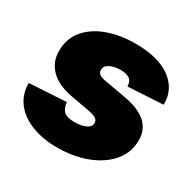

<svg xmlns="http://www.w3.org/2000/svg" viewBox="-128 -682 837 828"><g transform="rotate(30 290.5 -268.0)"><path d="M253.9 10.7Q178.7 10.7 123.3 -11.5Q67.9 -33.7 37.8 -73.7Q7.8 -113.8 7.3 -166.5Q7.3 -167.5 7.3 -168.2Q7.3 -168.9 7.3 -169.4L190.9 -180.2Q193.8 -149.4 209.5 -135.5Q225.1 -121.6 264.2 -121.6Q281.2 -121.6 298.6 -125.5Q315.9 -129.4 327.9 -138.2Q339.8 -147 339.8 -161.6Q339.8 -174.3 328.4 -182.4Q316.9 -190.4 290 -195.3L195.8 -212.4Q125 -225.6 88.1 -262.7Q51.3 -299.8 51.3 -354Q51.3 -417.5 88.1 -460.4Q125 -503.4 186.5 -525.1Q248 -546.9 322.3 -546.9Q433.1 -546.9 495.1 -503.2Q557.1 -459.5 558.1 -386.2Q558.1 -384.8 558.1 -382.8Q558.1 -380.9 557.6 -378.9L383.8 -369.1Q382.8 -395.5 367.2 -406Q351.6 -416.5 322.8 -416.5Q306.6 -416.5 289.6 -412.4Q272.5 -408.2 260.5 -398.9Q248.5 -389.6 248.5 -373.5Q248.5 -363.8 256.6 -355.5Q264.6 -347.2 287.6 -342.8L395.5 -323.7Q468.3 -311 505.1 -278.6Q542 -246.1 542 -193.4Q542 -144.5 518.6 -106.7Q495.1 -68.8 454.3 -42.5Q413.6 -16.1 361.8 -2.7Q310.1 10.7 253.9 10.7Z"/></g></svg>

Font: Inter 18pt Black
Style: Italic
Weight: 900
Italic angle: -9.3988°
Designer: Rasmus Andersson
Foundry: rsms
Version: Version 4.001;git-66647c0bb